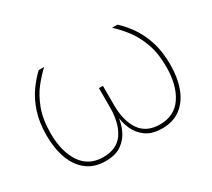

<svg xmlns="http://www.w3.org/2000/svg" viewBox="-110 -737 1035 937"><g transform="rotate(-30 408.0 -268.0)"><path d="M248.5 5.9Q186 5.9 144 -26.4Q102.1 -58.6 81.1 -115.5Q60.1 -172.4 60.1 -245.6Q60.1 -320.3 78.9 -376.7Q97.7 -433.1 127 -473.9Q156.2 -514.6 186.5 -542.5H217.3Q187.5 -515.6 156.2 -476.3Q125 -437 103.8 -380.6Q82.5 -324.2 82.5 -245.1Q82.5 -142.6 124.8 -79.6Q167 -16.6 248.5 -16.6Q325.2 -16.6 361.1 -69.3Q397 -122.1 397 -212.9V-319.3H419.4V-212.9Q419.4 -122.1 455.6 -69.3Q491.7 -16.6 567.9 -16.6Q649.9 -16.6 691.9 -79.6Q733.9 -142.6 733.9 -245.1Q733.9 -324.2 712.6 -380.6Q691.4 -437 660.4 -476.3Q629.4 -515.6 599.6 -542.5H629.9Q661.1 -514.6 689.9 -473.9Q718.8 -433.1 737.5 -376.7Q756.3 -320.3 756.3 -245.6Q756.3 -172.4 735.4 -115.5Q714.4 -58.6 672.4 -26.4Q630.4 5.9 567.9 5.9Q511.2 5.9 476.6 -19Q441.9 -43.9 425.5 -82.5Q409.2 -121.1 406.2 -162.1H410.2Q407.7 -121.1 391.1 -82.5Q374.5 -43.9 340.1 -19Q305.7 5.9 248.5 5.9Z"/></g></svg>

Font: Inter 16pt Thin
Style: Regular
Weight: 250
Version: Version 4.001;git-66647c0bb